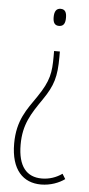

<svg xmlns="http://www.w3.org/2000/svg" viewBox="-53 -561 369 793"><g transform="rotate(5 131.5 -164.0)"><path d="M191 -494C191 -514 186 -529 166 -529C148 -529 140 -516 140 -492C140 -470 147 -458 165 -458C186 -458 191 -474 191 -494ZM178 -330V-353H154V-331C154 -264 149 -229 102 -160C63 -103 23 -55 23 42C23 151 74 201 148 201C187 201 223 187 246 170L233 149C209 166 180 176 149 176C86 176 50 134 50 44C50 -40 81 -86 125 -150C167 -211 178 -249 178 -330Z"/></g></svg>

Font: Noto Sans Kannada ExtraCondensed Thin
Style: Regular
Weight: 100
Width: 2
Designer: Jelle Bosma - Monotype Design Team
Foundry: Monotype Imaging Inc.
Version: Version 2.005